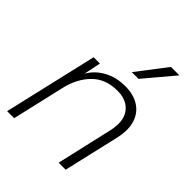

<svg xmlns="http://www.w3.org/2000/svg" viewBox="-210 -854 967 967"><g transform="rotate(45 273.5 -370.5)"><path d="M11 0 127 -500H172L153 -409Q180 -456 229.5 -483Q279 -510 343 -510Q402 -510 442 -484.5Q482 -459 497 -411.5Q512 -364 497 -298L428 0H378L446 -297Q465 -378 432 -422Q399 -466 331 -466Q247 -466 196 -414.5Q145 -363 126 -281L61 0ZM437 -741H497L364 -583H316Z"/></g></svg>

Font: Prodigy Sans Light
Style: Italic
Weight: 300
Italic angle: -13°
Designer: Wei Huang
Foundry: Wei Huang
Version: Version 1.003; ttfautohint (v1.8.3)